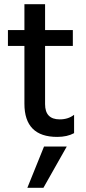

<svg xmlns="http://www.w3.org/2000/svg" viewBox="-20 -651 414 920"><path d="M188 249H111L191 51H300ZM254 5Q97 5 97 -154V-431H18V-507H97V-631H196V-507H329V-431H196V-152Q196 -79 266 -79Q307 -79 335 -101V-13Q302 5 254 5Z"/></svg>

Font: Hind Guntur Medium
Style: Regular
Weight: 500
Designer: Manushi Parikh, Hitesh Malaviya
Foundry: Indian Type Foundry
Version: Version 1.000;PS 1.0;hotconv 1.0.86;makeotf.lib2.5.63406; tt